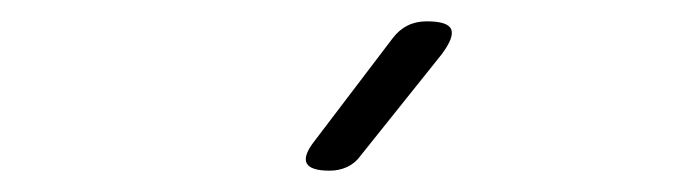

<svg xmlns="http://www.w3.org/2000/svg" viewBox="-20 -805 640 180"><path d="M289 -645Q271 -645 267.5 -652Q264 -659 275 -673L348 -769Q354 -777 362 -781Q370 -785 380 -785Q400 -785 403 -777.5Q406 -770 394 -754L318 -659Q313 -652 305.5 -648.5Q298 -645 289 -645Z"/></svg>

Font: Maple Mono NL Thin
Style: Regular
Weight: 250
Monospace: yes
Designer: subframe7536
Version: Version 7.000